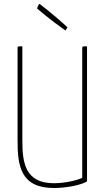

<svg xmlns="http://www.w3.org/2000/svg" viewBox="-20 -932 524 962"><path d="M179 -912C171 -912 166 -889 166 -889C166 -889 232 -832 308 -779L318 -795C252 -857 179 -912 179 -912ZM92 -700C68 -700 68 -700 68 -690V-227C68 -102 83 10 250 10C317 10 389 -6 416 -23V-700C395 -700 392 -700 392 -691V-41C368 -29 307 -14 250 -14C106 -14 92 -117 92 -227Z"/></svg>

Font: Yanone Kaffeesatz Extra Light
Style: Regular
Weight: 200
Designer: Yanone (Cyrillic: Daniel Pouzeot & Huerta Tipografica)
Foundry: Yanone
Version: Version 1.100;PS 001.100;hotconv 1.0.70;makeotf.lib2.5.58329